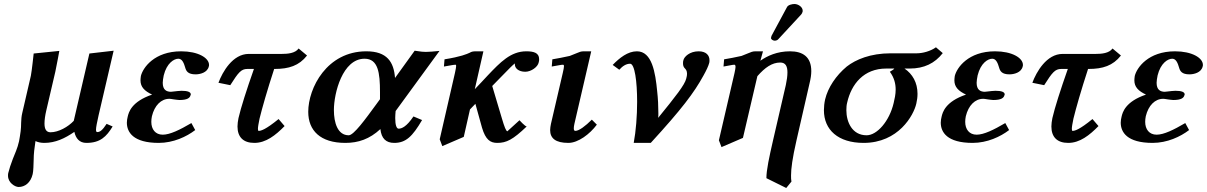

<svg xmlns="http://www.w3.org/2000/svg" viewBox="-20 -701 6022 958"><path d="M73 232C104 232 132.9 211 143 168C147 151 147 122 148 96C148 67 152 35 157 3C170 9 185 12 201 12C256 12 303 -10 351 -43C358 -11 376 12 411 12C480 12 511 -19 542 -70L512 -83C491 -51 479 -42 465 -42C461 -42 459 -46 459 -54C459 -66 464 -90 472 -126L547 -448L426 -434L348 -98C320 -68 272 -41 232 -41C210 -41 202 -58 202 -85C202 -103 205.2 -125 211 -150L256 -343C263 -375 276 -447 276 -447L148 -434C148 -434 139 -348 134 -323L91 -137C83 -104 87 -72 83 -46C80 -26 78 -10 75 4C67 40 54 66 44 92C34 118 26 142 21 163C20 167 20 172 20 176C20 211 55 232 73 232Z M738 -121C751 -175 784 -208 825 -208C827 -208 838 -207 848 -205C857 -204 869 -202 875 -202C914 -202 928 -212 931 -227C932 -228 932 -229 932 -230C932 -242 916 -248 886 -248C880 -248 856 -246 842 -244C837 -244 834 -243 834 -243C810 -243 792 -253 792 -288C792 -297 794 -310 797 -325C812 -386 848 -408 870 -408C890 -408 898 -384 904 -364C909 -346 918 -330 956 -330C977 -330 1015 -338 1022 -370C1023 -373 1023 -375 1023 -377C1023 -413 967 -445 884 -445C750 -445 693 -363 683 -322C682 -314 681 -307 681 -300C681 -267 701 -247 739 -229C636 -194 622.1 -141 617 -118C615 -109 613 -100 613 -89C613 -42 644 12 772 12C845 12 911 -19 954 -52L935 -87C877 -53 828 -29 792 -29C755 -29 735 -56 735 -93C735 -102 736 -111 738 -121Z M1221 -432C1141 -432 1090 -342 1070 -288L1129 -276C1169 -339 1183 -357 1214 -357H1247C1210 -252 1182 -164 1170 -112C1167 -97 1165 -83 1165 -70C1165 -17 1194 12 1249 12C1307 12 1355 -26 1400 -72L1370 -107C1305 -54 1282 -48 1271 -48C1268 -48 1267 -51 1267 -58C1267 -68 1270 -84 1275 -109C1288 -162 1313 -250 1348 -357H1351C1421 -357 1472 -373 1512 -424L1470 -459C1453 -435 1415 -432 1386 -432Z M1876 -206 1857 -180C1802.9 -106 1745 -26 1720 -26C1665 -26 1646 -88 1646 -152C1646 -236 1689 -408 1799 -408C1867 -408 1876 -338 1876 -241ZM1808 -445C1611 -445 1518 -262 1518 -143C1518 -50 1578 12 1703 12C1768 12 1824 -7 1878 -57C1883 -10 1906 12 1947 12C2005 12 2038 -20 2086 -102L2043 -120C2008 -68 1984 -59 1969 -59C1959 -59 1952 -76 1952 -112C1952 -122 1953 -135 1954 -147L2173 -447C2144 -444 2119 -442 2105 -442C2093 -442 2080 -443 2049 -448L1951 -312C1945 -392 1911 -445 1808 -445Z M2668 -390C2670 -396 2670 -401 2670 -406C2670 -438 2642 -445 2606 -445C2528 -445 2476 -390 2414 -325C2392 -300 2372 -281 2349 -256L2392 -445H2355C2340 -445 2332 -443 2324 -438C2309 -431 2279 -418 2198 -405L2195 -369C2231 -375 2243 -378 2253 -378C2255 -378 2256 -376 2256 -372C2256 -366 2254 -356 2250 -337L2174 -6L2187 28L2294 -18L2325 -155L2352 -183L2385 -64C2403 -3 2427 12 2461 12C2507 12 2539 -4 2608 -70C2600 -70 2572 -101 2572 -101C2534 -66 2511 -46 2512 -46C2505 -46 2497 -67 2484 -111L2436 -272L2478 -315C2519 -357 2541 -380 2550 -385C2549 -383 2549 -381 2549 -379C2549 -361 2567 -343 2601 -343C2630 -343 2664 -367 2668 -390Z M2930 -445H2893C2878 -445 2870 -441 2858 -436C2848 -432 2834 -426 2823 -422C2799 -416 2754 -408 2736 -405L2733 -369C2769 -375 2779 -378 2789 -378C2792 -378 2794 -376 2794 -371C2794 -365 2792 -354 2788 -337L2729 -83C2727 -72 2725 -62 2725 -52C2725 -11 2752 12 2816 12C2865 12 2923 -32 2958 -79L2933 -104C2901 -72 2869 -48 2851 -48C2845 -48 2843 -52 2843 -61C2843 -66 2844 -74 2846 -83Z M3466 -445C3421 -445 3394 -418 3390 -401C3388 -396 3388 -390 3388 -385C3388 -375 3390 -367 3397 -360C3402 -355 3408 -348 3408 -333C3408 -327 3407 -319 3404 -309C3397 -278 3351 -220 3264 -113C3265 -120 3265 -127 3265 -135C3265 -171 3263 -211 3259 -246C3250 -340 3233 -445 3158 -445C3112 -445 3071 -412 3037 -377L3070 -353C3086 -371 3104 -383 3124 -383C3147 -383 3159 -295 3159 -193C3159 -123 3153 -46 3142 12H3227C3381 -156 3443 -238 3490 -324C3504 -349 3515 -372 3519 -388C3520 -393 3520 -397 3520 -401C3520 -425 3503 -445 3466 -445Z M3944 -681C3933 -681 3913 -677 3907 -666L3830 -523C3829 -521 3827 -513 3827 -511C3827 -504 3838 -498 3845 -498C3849 -498 3858 -499 3863 -505L3976 -627C3981 -632 3984 -639 3985 -644V-648C3985 -666 3963 -681 3944 -681ZM3787 -445H3750C3735 -445 3727 -441 3715 -436C3705 -432 3691 -426 3680 -422C3656 -416 3611 -408 3593 -405L3590 -369C3626 -375 3634 -378 3644 -378C3647 -378 3650 -376 3650 -367C3650 -361 3648 -352 3645 -337L3567 -1L3580 33L3687 -13L3759 -321C3797 -364 3832 -389 3873 -389C3900 -389 3909 -370 3909 -340C3909 -322 3906 -300 3901 -277L3837 0C3818 83 3804 147 3804 188L3903 237L3929 205C3927 196 3927 187 3927 174C3927 141 3933.4 90.1 3954 0L4019 -284C4025 -308 4028 -328 4028 -346C4028 -417 3986 -445 3922 -445C3857 -445 3808 -422 3774 -398Z M4205 -369C4151 -324 4111 -264 4097 -205C4093 -187 4091 -168 4091 -151C4091 -53 4162 12 4289 12C4463 12 4539 -126 4552 -184C4556 -201 4558 -217 4558 -233C4558 -289 4533 -332 4493 -359H4519C4591 -359 4644 -385 4684 -436L4650 -465C4622 -445 4583 -435 4554 -435H4424C4323 -435 4250 -404 4205 -369ZM4304 -26C4232 -26 4203 -92 4203 -151C4203 -165 4204 -178 4207 -189C4228 -282 4290 -359 4402 -359H4442C4443 -357 4429 -348 4420 -343C4442 -313 4449 -283 4449 -254C4449 -230 4443.9 -208 4439 -187C4417.7 -96.1 4356 -26 4304 -26Z M4799 -121C4812 -175 4845 -208 4886 -208C4888 -208 4899 -207 4909 -205C4918 -204 4930 -202 4936 -202C4975 -202 4989 -212 4992 -227C4993 -228 4993 -229 4993 -230C4993 -242 4977 -248 4947 -248C4941 -248 4917 -246 4903 -244C4898 -244 4895 -243 4895 -243C4871 -243 4853 -253 4853 -288C4853 -297 4855 -310 4858 -325C4873 -386 4909 -408 4931 -408C4951 -408 4959 -384 4965 -364C4970 -346 4979 -330 5017 -330C5038 -330 5076 -338 5083 -370C5084 -373 5084 -375 5084 -377C5084 -413 5028 -445 4945 -445C4811 -445 4754 -363 4744 -322C4743 -314 4742 -307 4742 -300C4742 -267 4762 -247 4800 -229C4697 -194 4683.1 -141 4678 -118C4676 -109 4674 -100 4674 -89C4674 -42 4705 12 4833 12C4906 12 4972 -19 5015 -52L4996 -87C4938 -53 4889 -29 4853 -29C4816 -29 4796 -56 4796 -93C4796 -102 4797 -111 4799 -121Z M5282 -432C5202 -432 5151 -342 5131 -288L5190 -276C5230 -339 5244 -357 5275 -357H5308C5271 -252 5243 -164 5231 -112C5228 -97 5226 -83 5226 -70C5226 -17 5255 12 5310 12C5368 12 5416 -26 5461 -72L5431 -107C5366 -54 5343 -48 5332 -48C5329 -48 5328 -51 5328 -58C5328 -68 5331 -84 5336 -109C5349 -162 5374 -250 5409 -357H5412C5482 -357 5533 -373 5573 -424L5531 -459C5514 -435 5476 -432 5447 -432Z M5697 -121C5710 -175 5743 -208 5784 -208C5786 -208 5797 -207 5807 -205C5816 -204 5828 -202 5834 -202C5873 -202 5887 -212 5890 -227C5891 -228 5891 -229 5891 -230C5891 -242 5875 -248 5845 -248C5839 -248 5815 -246 5801 -244C5796 -244 5793 -243 5793 -243C5769 -243 5751 -253 5751 -288C5751 -297 5753 -310 5756 -325C5771 -386 5807 -408 5829 -408C5849 -408 5857 -384 5863 -364C5868 -346 5877 -330 5915 -330C5936 -330 5974 -338 5981 -370C5982 -373 5982 -375 5982 -377C5982 -413 5926 -445 5843 -445C5709 -445 5652 -363 5642 -322C5641 -314 5640 -307 5640 -300C5640 -267 5660 -247 5698 -229C5595 -194 5581.1 -141 5576 -118C5574 -109 5572 -100 5572 -89C5572 -42 5603 12 5731 12C5804 12 5870 -19 5913 -52L5894 -87C5836 -53 5787 -29 5751 -29C5714 -29 5694 -56 5694 -93C5694 -102 5695 -111 5697 -121Z"/></svg>

Font: Linux Libertine O
Style: Bold Italic
Weight: 700
Italic angle: -11.5°
Designer: Philipp H. Poll
Foundry: Philipp H. Poll
Version: Version 4.1.0